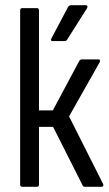

<svg xmlns="http://www.w3.org/2000/svg" viewBox="-20 -714 418 734"><path d="M374 -11Q376 -7 374.5 -3.5Q373 0 368 0H305Q297 0 295 -7L183 -229H129V-9Q129 0 121 0H65Q57 0 57 -9V-674Q57 -683 65 -683H121Q129 -683 129 -674V-292H182L283 -481Q287 -487 293 -487H356Q361 -487 362 -483.5Q363 -480 361 -476L244 -269ZM181 -557Q172 -557 176 -566L240 -687Q244 -694 251 -694H308Q313 -694 314 -691Q315 -688 313 -683L237 -563Q235 -557 225 -557Z"/></svg>

Font: Sofia Sans Condensed
Style: Regular
Weight: 400
Designer: Botio Nikoltchev, Ani Petrova
Foundry: lettersoup
Version: Version 4.100